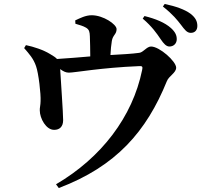

<svg xmlns="http://www.w3.org/2000/svg" viewBox="-20 -868 1040 970"><path d="M361 -748C381 -742 400 -737 415 -728C431 -718 433 -707 434 -685C435 -658 436 -615 436 -583C385 -579 323 -573 268 -570C261 -578 250 -585 233 -595C199 -616 150 -632 111 -640L102 -625C128 -595 149 -572 162 -534C175 -498 187 -392 185 -357C185 -338 180 -321 181 -310C181 -270 213 -211 254 -212C281 -212 299 -228 299 -261C299 -298 287 -463 284 -519C300 -507 313 -501 328 -501C358 -501 489 -526 684 -534C699 -535 702 -531 698 -514C650 -278 492 -71 263 63L277 82C567 -28 720 -204 823 -458C833 -484 870 -500 870 -526C870 -558 786 -633 743 -633C721 -633 704 -603 683 -601C648 -596 591 -593 538 -590C539 -615 542 -643 545 -661C550 -692 569 -694 569 -721C569 -745 502 -791 443 -791C412 -791 384 -776 360 -765ZM701 -774C748 -734 772 -699 791 -671C807 -647 820 -633 836 -633C858 -633 873 -649 873 -670C873 -689 866 -706 844 -726C813 -754 766 -773 710 -787ZM803 -835C855 -794 876 -766 894 -743C913 -718 924 -702 944 -702C965 -702 977 -716 977 -737C977 -760 968 -779 942 -799C913 -820 869 -836 812 -848Z"/></svg>

Font: Source Han Serif
Style: Bold
Weight: 700
Designer: Ryoko NISHIZUKA 西塚涼子 (kana & ideographs); Frank Grießhammer (Latin, Greek & Cyrillic); Wenlong ZHANG 张文龙 (bopomofo); San
Foundry: Adobe Systems Incorporated
Version: Version 1.001;PS 1.001;hotconv 16.6.54;makeotf.lib2.5.65590